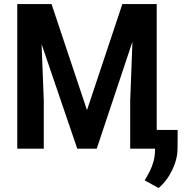

<svg xmlns="http://www.w3.org/2000/svg" viewBox="-20 -731 925 944"><path d="M117.2 -710.9H233.4L407.7 -189.5L581.5 -710.9H692.9L455.6 0H359.9ZM64.9 -710.9H176.8L195.3 -234.9V0H64.9ZM638.2 -710.9H750.5V0H620.1V-234.9ZM853.5 -92.3 853 -2.4Q853 50.3 827.1 104.2Q801.3 158.2 759.8 193.4L691.4 155.8Q704.6 133.8 716.1 111.3Q727.5 88.9 734.9 62.5Q742.2 36.1 742.2 3.4V-92.3Z"/></svg>

Font: Roboto SemiCondensed SemiBold
Style: Regular
Weight: 600
Width: 4
Designer: Christian Robertson
Foundry: Google
Version: Version 3.009; 2024